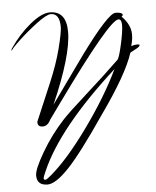

<svg xmlns="http://www.w3.org/2000/svg" viewBox="-53 -547 686 844"><g transform="rotate(-5 289.5 -125.5)"><path d="M542 -323Q557 -328 568 -328Q579 -328 579 -324.5Q579 -321 574.5 -317Q570 -313 564 -310Q544 -299 536 -295Q505 -200 386 -33Q277 127 218 189Q159 251 123 251Q76 251 76 207Q76 180 118 108Q160 36 216 -25Q243 -55 326 -129Q409 -203 476 -268Q484 -275 497 -333Q510 -391 510 -418Q510 -445 496 -445Q456 -445 208 -100L159 -32Q146 -5 124 -5Q102 -5 102 -25V-28L172 -193Q206 -273 223 -340Q240 -407 241 -433Q241 -494 202 -494Q183 -494 137.5 -459.5Q92 -425 55 -390Q18 -355 18 -349H19Q16 -349 16 -351.5Q16 -354 19 -359Q60 -419 111 -460.5Q162 -502 198 -502Q271 -502 271 -410Q271 -306 179 -96L330 -307Q454 -475 485.5 -475Q517 -475 517 -462Q516 -460 511 -456Q550 -417 550 -374Q550 -350 542 -323ZM119 192Q108 216 108 222.5Q108 229 113 229Q113 229 117 229Q121 229 141 212Q216 149 309.5 19.5Q403 -110 460 -229Q200 6 119 192Z"/></g></svg>

Font: Qwigley
Style: Regular
Weight: 400
Designer: Robert E. Leuschke
Foundry: Robert E. Leuschke
Version: Version 1.003